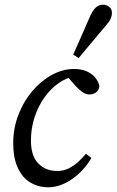

<svg xmlns="http://www.w3.org/2000/svg" viewBox="-20 -780 494 813"><path d="M185 13Q142 13 108 -7.5Q74 -28 55 -70Q36 -112 36 -174Q36 -237 58 -294Q80 -351 117 -394.5Q154 -438 200 -463Q246 -488 293 -488Q324 -488 346 -478.5Q368 -469 382 -453Q396 -437 401 -415Q398 -396 385.5 -388Q373 -380 359 -380Q343 -380 328.5 -390.5Q314 -401 300 -416L255 -468H312V-457H297Q261 -451 227.5 -427.5Q194 -404 167.5 -366.5Q141 -329 126 -282.5Q111 -236 111 -185Q111 -120 142 -88Q173 -56 222 -56Q249 -56 271 -67Q293 -78 311.5 -95Q330 -112 344 -129L367 -111Q352 -85 331.5 -62.5Q311 -40 287 -23Q263 -6 237 3.5Q211 13 185 13ZM290 -549Q303 -577 315 -605Q327 -633 339.5 -661Q352 -689 364 -717Q371 -731 378.5 -740.5Q386 -750 395 -755Q404 -760 415 -760Q431 -760 442.5 -751Q454 -742 454 -725Q454 -714 449 -702Q444 -690 432 -676Q412 -652 392 -628.5Q372 -605 352.5 -581.5Q333 -558 313 -534Z"/></svg>

Font: Source Serif 4
Style: Italic
Weight: 400
Italic angle: -12°
Designer: Frank Grießhammer
Foundry: Adobe Systems Incorporated
Version: Version 4.004;hotconv 1.0.116;makeotfexe 2.5.65601